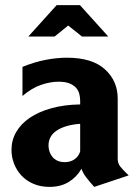

<svg xmlns="http://www.w3.org/2000/svg" viewBox="-20 -721 534 752"><path d="M441 -98Q441 -81 452 -67.5Q463 -54 484 -34L349 11Q330 -10 317.5 -26.5Q305 -43 299 -60Q281 -28 249.5 -8.5Q218 11 174 11Q139 11 111 -1Q83 -13 64 -33.5Q45 -54 35 -80Q25 -106 25 -134Q25 -172 43.5 -204Q62 -236 96.5 -259.5Q131 -283 181 -297Q231 -311 294 -312V-326Q294 -340 290.5 -353.5Q287 -367 277.5 -377.5Q268 -388 251.5 -394.5Q235 -401 209 -401Q177 -401 140.5 -388.5Q104 -376 68 -345V-459Q114 -478 158.5 -486.5Q203 -495 242 -495Q341 -495 391 -449.5Q441 -404 441 -335ZM234 -86Q257 -86 273 -98Q289 -110 294 -128V-236Q237 -232 203.5 -210.5Q170 -189 170 -151Q170 -140 173.5 -128.5Q177 -117 184.5 -107.5Q192 -98 204 -92Q216 -86 234 -86ZM202 -701H293L404 -578H301L247 -621L194 -578H91Z"/></svg>

Font: LT Museum
Style: Bold
Weight: 700
Designer: Daniel Lyons
Foundry: LyonsType
Version: Version 1.010